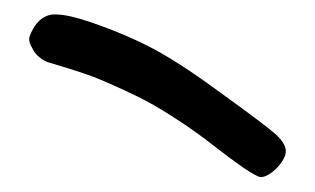

<svg xmlns="http://www.w3.org/2000/svg" viewBox="-20 -515 433 264"><path d="M272.9 -315.4Q246.1 -336.4 218.3 -354Q190.4 -372.1 166 -383.8Q131.3 -400.4 108.9 -409.2Q86.4 -417.5 48.3 -428.7Q42 -430.2 35.2 -435.5Q28.3 -440.9 25.4 -446.8Q20 -456.5 20 -460.9Q20 -465.3 25.4 -475.1Q35.2 -492.7 51.8 -495.1Q51.8 -495.1 57.1 -495.1Q73.2 -495.1 103.5 -484.9Q154.8 -467.3 192.9 -446.8Q231.4 -425.8 283.7 -387.2Q345.2 -342.8 359.4 -330.1Q373 -317.4 373 -307.1Q373 -297.4 360.8 -284.2Q348.1 -271.5 338.4 -271.5Q334 -271.5 314.9 -284.2Q295.9 -297.4 272.9 -315.4Z"/></svg>

Font: Casuwalt
Style: Regular
Weight: 400
Designer: Walter E Stewart
Version: 0.1